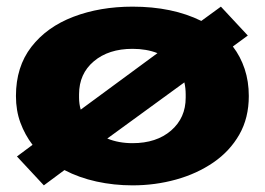

<svg xmlns="http://www.w3.org/2000/svg" viewBox="-20 -546 797 578"><path d="M112 12 31 -75 78 -110Q55 -140 41.5 -176.5Q28 -213 28 -257Q28 -345 74.5 -405Q121 -465 201 -495.5Q281 -526 379 -526Q499 -526 586 -483L645 -526L726 -439L681 -406Q704 -376 716.5 -338.5Q729 -301 729 -257Q729 -191 700.5 -141Q672 -91 622.5 -57Q573 -23 510 -5.5Q447 12 379 12Q323 12 270.5 0.5Q218 -11 174 -34ZM218 -252Q218 -233 223 -216L454 -386Q421 -399 379 -399Q307 -399 262.5 -361.5Q218 -324 218 -262ZM379 -115Q451 -115 495 -153Q539 -191 539 -252V-262Q539 -281 535 -298L303 -129Q337 -115 379 -115Z"/></svg>

Font: Special Gothic Expanded One
Style: Regular
Weight: 400
Designer: Alistair McCready
Foundry: Monolith
Version: Version 1.010; ttfautohint (v1.8.4.7-5d5b)